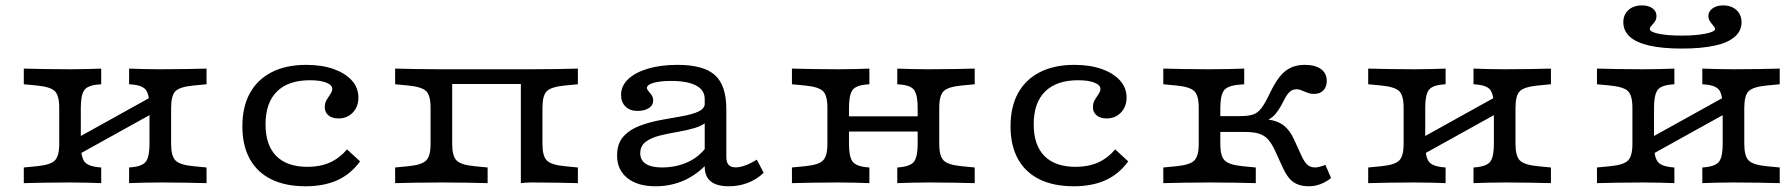

<svg xmlns="http://www.w3.org/2000/svg" viewBox="-20 -661 6464 693"><path d="M558.6 -2.4Q523.8 -2.4 497.2 -1.6Q470.6 -0.8 446 0V-56.5L455.3 -57.3Q495.9 -61.2 507.7 -79.4Q519.6 -97.5 519.6 -141.5V-206.7H597.6V-141.5Q597.6 -97.7 613.4 -81.8Q629.3 -65.8 678 -61.1L725.5 -56.5V0Q688.6 -0.8 649.9 -1.6Q611.1 -2.4 558.6 -2.4ZM232.8 -2.4Q180.2 -2.4 141.5 -1.6Q102.8 -0.8 65.9 0V-56.5L113.3 -61.1Q162.1 -65.8 177.9 -81.8Q193.8 -97.7 193.8 -141.5V-271.9Q193.8 -316.4 177.9 -332Q162.1 -347.6 113.3 -352.3L65.9 -356.9V-413.4Q102.8 -412.6 141.5 -411.8Q180.2 -411 232.8 -411Q268.3 -411 294.5 -411.8Q320.8 -412.6 345.3 -413.4V-356.9L336 -356.1Q295.5 -352.9 283.6 -334.8Q271.7 -316.7 271.7 -271.9V-141.5Q271.7 -97.5 283.6 -79.4Q295.5 -61.2 336 -57.3L345.3 -56.5V0Q320.8 -0.8 294.5 -1.6Q268.3 -2.4 232.8 -2.4ZM519.6 -206.7V-271.9Q519.6 -316.7 507.7 -334.8Q495.9 -352.9 455.3 -356.1L446 -356.9V-413.4Q470.6 -412.6 497.2 -411.8Q523.8 -411 558.6 -411Q611.1 -411 649.9 -411.8Q688.6 -412.6 725.5 -413.4V-356.9L678 -352.3Q629.3 -347.6 613.4 -332Q597.6 -316.4 597.6 -271.9V-206.7ZM227.3 -83.2V-145.5L562.4 -331.5V-269.2Z M1082.8 11.3Q1010.2 11.3 959.3 -13.8Q908.3 -38.9 881.6 -87.3Q854.8 -135.7 854.8 -204.9Q854.8 -275.7 882.1 -325Q909.3 -374.3 960.9 -400.6Q1012.5 -426.9 1085.3 -426.9Q1141.9 -426.9 1184 -411.9Q1226 -397 1249.8 -370.7Q1273.6 -344.4 1273.6 -308.8Q1273.6 -276.1 1253.4 -254.8Q1233.1 -233.5 1201.8 -233.5Q1178.7 -233.5 1165.5 -244.6Q1152.2 -255.6 1152.2 -274.3Q1152.2 -289 1159 -300.5Q1165.8 -311.9 1172.6 -321.7Q1179.3 -331.6 1179.3 -339.9Q1179.3 -354.2 1157.6 -362.8Q1135.8 -371.4 1099 -371.4Q1020.6 -371.4 979.5 -330.6Q938.4 -289.9 938.4 -212.3Q938.4 -137.2 977.1 -98Q1015.7 -58.8 1090.5 -58.8Q1135.2 -58.8 1170 -74.1Q1204.8 -89.5 1232.7 -121.7L1279.5 -78.6Q1247 -33.3 1198.6 -11Q1150.1 11.3 1082.8 11.3Z M1859.9 0V-411H1898.9Q1951.5 -411 1990.2 -411.8Q2028.9 -412.6 2065.8 -413.4V-356.9L2018.3 -352.3Q1969.6 -347.6 1953.7 -332Q1937.9 -316.4 1937.9 -271.9V-141.5Q1937.9 -97.7 1953.7 -81.8Q1969.6 -65.8 2018.3 -61.1L2065.8 -56.5V0Q2028.9 -0.8 1990.2 -1.6Q1951.5 -2.4 1898.9 -2.4Q1879.8 -2.4 1859.9 0ZM1573.1 -2.4Q1520.5 -2.4 1481.8 -1.6Q1443.2 -0.8 1406.2 0V-56.5L1453.6 -61.1Q1502.4 -65.8 1518.2 -81.8Q1534.1 -97.7 1534.1 -141.5V-271.9Q1534.1 -316.4 1518.2 -332Q1502.4 -347.6 1453.6 -352.3L1406.2 -356.9V-413.4Q1443.2 -412.6 1481.8 -411.8Q1520.5 -411 1573.1 -411H1612.1V-141.5Q1612.1 -97.7 1627.9 -81.8Q1643.8 -65.8 1692.5 -61.1L1740 -56.5V0Q1703.1 -0.8 1664.4 -1.6Q1625.7 -2.4 1573.1 -2.4ZM1591.5 -357.7V-411H1879.9V-357.7Z M2523.6 -206.7V-303.5Q2523.6 -335.8 2492.4 -352.3Q2461.2 -368.9 2402 -368.9Q2363.5 -368.9 2339.3 -362.1Q2315.1 -355.3 2315.1 -343.9Q2315.1 -338.1 2320.7 -331.9Q2326.3 -325.7 2332 -317.6Q2337.6 -309.5 2337.6 -297.5Q2337.6 -281.1 2321.8 -270.8Q2306.1 -260.6 2280.5 -260.6Q2253.9 -260.6 2237.7 -276.4Q2221.6 -292.3 2221.6 -317.7Q2221.6 -350.9 2247.1 -375.1Q2272.6 -399.4 2318.5 -413.1Q2364.3 -426.9 2425.4 -426.9Q2520 -426.9 2560.8 -389.6Q2601.6 -352.4 2601.6 -266.5V-206.7ZM2345.8 11.3Q2281.4 11.3 2244.3 -18.4Q2207.3 -48.1 2207.3 -99.6Q2207.3 -142.9 2230.1 -168.2Q2253 -193.5 2289 -207Q2325 -220.4 2365.5 -227.9Q2405.9 -235.3 2442 -241.6Q2478 -247.9 2501.3 -258.6Q2524.5 -269.3 2524.5 -290.3L2533.5 -223.9Q2516.9 -207.6 2487.5 -199Q2458 -190.3 2424 -184.6Q2390 -178.9 2360 -171.3Q2329.9 -163.6 2310.4 -149Q2290.9 -134.4 2290.9 -107.5Q2290.9 -82.9 2310.9 -69.8Q2330.9 -56.6 2369.4 -56.6Q2420.8 -56.6 2463.5 -76.4Q2506.2 -96.2 2534 -136.4L2535.2 -73.4Q2496.6 -30.9 2449 -9.8Q2401.5 11.3 2345.8 11.3ZM2601.6 -94.4Q2601.6 -75.1 2609.8 -66Q2618.1 -56.9 2635.6 -56.9Q2651.5 -56.9 2671 -64.3Q2690.6 -71.6 2711.6 -84.8L2736.4 -37.2Q2711.3 -13.4 2679.2 -1Q2647.1 11.3 2610.3 11.3Q2567.4 11.3 2545.5 -6.2Q2523.6 -23.7 2523.6 -58.6V-206.7H2601.6Z M3331.2 -2.4Q3296.4 -2.4 3269.8 -1.6Q3243.2 -0.8 3218.6 0V-56.5L3227.9 -57.3Q3268.5 -61.2 3280.3 -79.4Q3292.2 -97.5 3292.2 -141.5V-206.7H3370.1V-141.5Q3370.1 -97.7 3386 -81.8Q3401.9 -65.8 3450.6 -61.1L3498.1 -56.5V0Q3461.1 -0.8 3422.4 -1.6Q3383.7 -2.4 3331.2 -2.4ZM3005.3 -2.4Q2952.8 -2.4 2914.1 -1.6Q2875.4 -0.8 2838.4 0V-56.5L2885.9 -61.1Q2934.6 -65.8 2950.5 -81.8Q2966.4 -97.7 2966.4 -141.5V-271.9Q2966.4 -316.4 2950.5 -332Q2934.6 -347.6 2885.9 -352.3L2838.4 -356.9V-413.4Q2875.4 -412.6 2914.1 -411.8Q2952.8 -411 3005.3 -411Q3040.9 -411 3067.1 -411.8Q3093.3 -412.6 3117.9 -413.4V-356.9L3108.6 -356.1Q3068.1 -352.9 3056.2 -334.8Q3044.3 -316.7 3044.3 -271.9V-141.5Q3044.3 -97.5 3056.2 -79.4Q3068.1 -61.2 3108.6 -57.3L3117.9 -56.5V0Q3093.3 -0.8 3067.1 -1.6Q3040.9 -2.4 3005.3 -2.4ZM3292.2 -206.7V-271.9Q3292.2 -316.7 3280.3 -334.8Q3268.5 -352.9 3227.9 -356.1L3218.6 -356.9V-413.4Q3243.2 -412.6 3269.8 -411.8Q3296.4 -411 3331.2 -411Q3383.7 -411 3422.4 -411.8Q3461.1 -412.6 3498.1 -413.4V-356.9L3450.6 -352.3Q3401.9 -347.6 3386 -332Q3370.1 -316.4 3370.1 -271.9V-206.7ZM3014.6 -186.3V-241.1H3320.4V-186.3Z M3855.4 11.3Q3782.8 11.3 3731.9 -13.8Q3680.9 -38.9 3654.2 -87.3Q3627.4 -135.7 3627.4 -204.9Q3627.4 -275.7 3654.6 -325Q3681.9 -374.3 3733.5 -400.6Q3785 -426.9 3857.9 -426.9Q3914.5 -426.9 3956.5 -411.9Q3998.6 -397 4022.4 -370.7Q4046.2 -344.4 4046.2 -308.8Q4046.2 -276.1 4025.9 -254.8Q4005.7 -233.5 3974.3 -233.5Q3951.3 -233.5 3938.1 -244.6Q3924.8 -255.6 3924.8 -274.3Q3924.8 -289 3931.6 -300.5Q3938.4 -311.9 3945.1 -321.7Q3951.9 -331.6 3951.9 -339.9Q3951.9 -354.2 3930.1 -362.8Q3908.4 -371.4 3871.6 -371.4Q3793.2 -371.4 3752.1 -330.6Q3711 -289.9 3711 -212.3Q3711 -137.2 3749.7 -98Q3788.3 -58.8 3863.1 -58.8Q3907.7 -58.8 3942.5 -74.1Q3977.4 -89.5 4005.3 -121.7L4052.1 -78.6Q4019.6 -33.3 3971.2 -11Q3922.7 11.3 3855.4 11.3Z M4306.7 -206.7V-271.9Q4306.7 -316.4 4290.8 -332Q4275 -347.6 4226.2 -352.3L4178.8 -356.9V-413.4Q4215.7 -412.6 4254.4 -411.8Q4293.1 -411 4345.7 -411Q4384.8 -411 4414.2 -411.8Q4443.5 -412.6 4470.8 -413.4V-356.9L4453.2 -355.3Q4410.4 -352 4397.5 -334.2Q4384.6 -316.4 4384.6 -271.9V-206.7ZM4345.7 -2.4Q4293.1 -2.4 4254.4 -1.6Q4215.7 -0.8 4178.8 0V-56.5L4226.2 -61.1Q4275 -65.8 4290.8 -81.8Q4306.7 -97.7 4306.7 -141.5V-206.7H4384.6V-141.5Q4384.6 -97.7 4400.5 -81.8Q4416.4 -65.8 4465.1 -61.1L4512.6 -56.5V0Q4475.7 -0.8 4436.9 -1.6Q4398.2 -2.4 4345.7 -2.4ZM4704.4 11.3Q4681.5 11.3 4664.3 4.7Q4647 -1.9 4634.4 -16.4Q4621.8 -30.9 4610.9 -54.2L4583.6 -113.9Q4570.8 -142.6 4557 -157.7Q4543.2 -172.8 4523.8 -178.7Q4504.5 -184.7 4473.4 -184.7H4366.1V-241.9H4455.3Q4485.4 -241.9 4502.6 -247.6Q4519.7 -253.2 4533 -270.8Q4546.2 -288.5 4563.1 -323.7Q4590.8 -382.3 4619.3 -404.6Q4647.8 -426.9 4689.1 -426.9Q4727.2 -426.9 4748 -411.6Q4768.8 -396.4 4768.8 -368.5Q4768.8 -347.8 4756.7 -334.9Q4744.6 -322 4723.1 -322Q4712.1 -322 4703.8 -324.7Q4695.5 -327.3 4688.5 -330.4Q4681.5 -333.5 4674.6 -336.2Q4667.7 -338.8 4658.7 -338.8Q4650 -338.8 4642.5 -334.8Q4634.9 -330.8 4628.2 -322.2Q4621.4 -313.6 4614.8 -300.2Q4593.6 -256.8 4574.4 -240.2Q4555.1 -223.6 4520 -216.9L4469.5 -231.2Q4525 -235 4559.7 -229.4Q4594.4 -223.8 4615.3 -206.7Q4636.2 -189.5 4650.7 -157.5L4678 -97.8Q4688.4 -75.5 4699.2 -66.1Q4710.1 -56.6 4726.9 -56.6Q4739.9 -56.6 4763.9 -65.9L4784.3 -18.5Q4767.9 -4.8 4746.9 3.3Q4726 11.3 4704.4 11.3Z M5411 -2.4Q5376.2 -2.4 5349.6 -1.6Q5323 -0.8 5298.4 0V-56.5L5307.7 -57.3Q5348.3 -61.2 5360.2 -79.4Q5372 -97.5 5372 -141.5V-206.7H5450V-141.5Q5450 -97.7 5465.8 -81.8Q5481.7 -65.8 5530.4 -61.1L5577.9 -56.5V0Q5541 -0.8 5502.3 -1.6Q5463.6 -2.4 5411 -2.4ZM5085.2 -2.4Q5032.6 -2.4 4993.9 -1.6Q4955.3 -0.8 4918.3 0V-56.5L4965.7 -61.1Q5014.5 -65.8 5030.3 -81.8Q5046.2 -97.7 5046.2 -141.5V-271.9Q5046.2 -316.4 5030.3 -332Q5014.5 -347.6 4965.7 -352.3L4918.3 -356.9V-413.4Q4955.3 -412.6 4993.9 -411.8Q5032.6 -411 5085.2 -411Q5120.7 -411 5147 -411.8Q5173.2 -412.6 5197.7 -413.4V-356.9L5188.4 -356.1Q5147.9 -352.9 5136.1 -334.8Q5124.2 -316.7 5124.2 -271.9V-141.5Q5124.2 -97.5 5136.1 -79.4Q5147.9 -61.2 5188.4 -57.3L5197.7 -56.5V0Q5173.2 -0.8 5147 -1.6Q5120.7 -2.4 5085.2 -2.4ZM5372 -206.7V-271.9Q5372 -316.7 5360.2 -334.8Q5348.3 -352.9 5307.7 -356.1L5298.4 -356.9V-413.4Q5323 -412.6 5349.6 -411.8Q5376.2 -411 5411 -411Q5463.6 -411 5502.3 -411.8Q5541 -412.6 5577.9 -413.4V-356.9L5530.4 -352.3Q5481.7 -347.6 5465.8 -332Q5450 -316.4 5450 -271.9V-206.7ZM5079.7 -83.2V-145.5L5414.8 -331.5V-269.2Z M6236.8 -2.4Q6202 -2.4 6175.4 -1.6Q6148.8 -0.8 6124.3 0V-56.5L6133.5 -57.3Q6174.1 -61.2 6186 -79.4Q6197.8 -97.5 6197.8 -141.5V-206.7H6275.8V-141.5Q6275.8 -97.7 6291.6 -81.8Q6307.5 -65.8 6356.2 -61.1L6403.7 -56.5V0Q6366.8 -0.8 6328.1 -1.6Q6289.4 -2.4 6236.8 -2.4ZM5911 -2.4Q5858.4 -2.4 5819.7 -1.6Q5781.1 -0.8 5744.1 0V-56.5L5791.5 -61.1Q5840.3 -65.8 5856.2 -81.8Q5872 -97.7 5872 -141.5V-271.9Q5872 -316.4 5856.2 -332Q5840.3 -347.6 5791.5 -352.3L5744.1 -356.9V-413.4Q5781.1 -412.6 5819.7 -411.8Q5858.4 -411 5911 -411Q5946.5 -411 5972.8 -411.8Q5999 -412.6 6023.5 -413.4V-356.9L6014.2 -356.1Q5973.7 -352.9 5961.9 -334.8Q5950 -316.7 5950 -271.9V-141.5Q5950 -97.5 5961.9 -79.4Q5973.7 -61.2 6014.2 -57.3L6023.5 -56.5V0Q5999 -0.8 5972.8 -1.6Q5946.5 -2.4 5911 -2.4ZM6197.8 -206.7V-271.9Q6197.8 -316.7 6186 -334.8Q6174.1 -352.9 6133.5 -356.1L6124.3 -356.9V-413.4Q6148.8 -412.6 6175.4 -411.8Q6202 -411 6236.8 -411Q6289.4 -411 6328.1 -411.8Q6366.8 -412.6 6403.7 -413.4V-356.9L6356.2 -352.3Q6307.5 -347.6 6291.6 -332Q6275.8 -316.4 6275.8 -271.9V-206.7ZM5905.5 -83.2V-145.5L6240.7 -331.5V-269.2ZM6050.3 -485.7Q5981.1 -485.7 5933.8 -496.3Q5886.5 -506.9 5862.8 -528.3Q5839.2 -549.7 5839.2 -581Q5839.2 -607.9 5857.6 -624.7Q5875.9 -641.5 5906.5 -641.5Q5930.3 -641.5 5944.5 -631Q5958.8 -620.6 5958.8 -603.6Q5958.8 -591.6 5952.9 -583.1Q5946.9 -574.7 5940.9 -568.5Q5934.9 -562.4 5934.9 -556.5Q5934.9 -545.7 5967.2 -539.1Q5999.4 -532.5 6050.2 -532.5Q6100.3 -532.5 6135.3 -539.4Q6170.2 -546.4 6170.2 -556.5Q6170.2 -561.6 6164.2 -568.2Q6158.2 -574.7 6152.2 -583.6Q6146.2 -592.4 6146.2 -603.6Q6146.2 -619.8 6161.3 -630.7Q6176.4 -641.5 6199.4 -641.5Q6229.3 -641.5 6247.6 -624.7Q6265.9 -607.9 6265.9 -580.3Q6265.9 -549.7 6241.5 -528.3Q6217.2 -506.9 6169.1 -496.3Q6121 -485.7 6050.3 -485.7Z"/></svg>

Font: Playfair 5pt SemiExpanded Light
Style: Regular
Weight: 300
Width: 6
Designer: Claus Eggers Sørensen
Foundry: Claus Eggers Sørensen
Version: Version 2.203